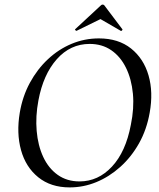

<svg xmlns="http://www.w3.org/2000/svg" viewBox="-20 -803 692 835"><path d="M283 12Q201 12 146.5 -32Q92 -76 71.5 -150Q51 -224 66 -313Q78 -384 110 -443Q142 -502 188.5 -545.5Q235 -589 291.5 -612.5Q348 -636 410 -636Q495 -636 550 -592Q605 -548 626 -475Q647 -402 631 -313Q618 -239 584.5 -179.5Q551 -120 503 -77Q455 -34 399 -11Q343 12 283 12ZM326 -14Q407 -14 467 -78.5Q527 -143 549 -260Q564 -332 558 -395.5Q552 -459 528 -508Q504 -557 464 -584.5Q424 -612 370 -612Q286 -612 227 -545.5Q168 -479 147 -366Q134 -297 139.5 -233.5Q145 -170 168 -120.5Q191 -71 231 -42.5Q271 -14 326 -14ZM313 -669Q312 -668 308.5 -671Q305 -674 307 -676L417 -778Q421 -783 426.5 -783Q432 -783 435 -778L512 -676Q514 -674 510.5 -670.5Q507 -667 505 -669L417 -720Z"/></svg>

Font: Cormorant Medium
Style: Italic
Weight: 500
Italic angle: -10°
Designer: Christian Thalmann (Catharsis Fonts)
Foundry: Catharsis Fonts
Version: Version 4.000